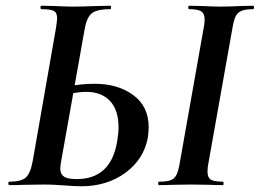

<svg xmlns="http://www.w3.org/2000/svg" viewBox="-20 -645 905 669"><path d="M203 1Q190 0 171.5 -1Q153 -2 131 -2L61 -1Q43 0 13 0Q9 0 9 -6Q9 -12 13 -12Q54 -12 70 -26.5Q86 -41 94 -84L175 -547Q179 -575 179 -581Q179 -601 167.5 -607Q156 -613 125 -613Q121 -613 121 -619Q121 -625 125 -625L171 -624Q209 -622 233 -622Q268 -622 316 -624L364 -625Q367 -625 367 -619Q367 -613 364 -613Q316 -613 298.5 -597.5Q281 -582 274 -538L192 -77Q190 -63 190 -57Q190 -39 202.5 -30Q215 -21 247 -21Q366 -21 388 -151Q393 -181 393 -201Q393 -262 363 -293.5Q333 -325 280 -325Q246 -325 193 -311L189 -336Q243 -353 311 -353Q391 -353 444.5 -313.5Q498 -274 498 -202Q498 -185 495 -165Q481 -90 417 -43Q353 4 263 4Q238 4 203 1ZM534 -12Q561 -12 574.5 -17Q588 -22 595 -36Q602 -50 607 -81L689 -544Q693 -561 693 -577Q693 -598 681 -605.5Q669 -613 639 -613Q636 -613 636 -619Q636 -625 639 -625L685 -624Q725 -622 749 -622Q779 -622 819 -624L862 -625Q865 -625 865 -619Q865 -613 862 -613Q835 -613 821 -607Q807 -601 800.5 -587Q794 -573 789 -542L707 -81Q703 -62 703 -47Q703 -26 715 -19Q727 -12 757 -12Q759 -12 759 -6Q759 0 757 0Q729 0 712 -1L645 -2L580 -1Q563 0 534 0Q531 0 531 -6Q531 -12 534 -12Z"/></svg>

Font: Cormorant Garamond
Style: Bold Italic
Weight: 700
Italic angle: -10°
Designer: Christian Thalmann (Catharsis Fonts)
Foundry: Catharsis Fonts
Version: Version 4.000